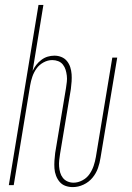

<svg xmlns="http://www.w3.org/2000/svg" viewBox="-20 -755 540 783"><path d="M277 8Q261 8 247 3Q233 -2 223.5 -13Q214 -24 208.5 -38.5Q203 -53 202 -68.5Q201 -84 202 -99.5Q203 -115 205 -131L249 -395Q251 -408 252.5 -421Q254 -434 252.5 -446.5Q251 -459 247.5 -470.5Q244 -482 236.5 -491.5Q229 -501 217.5 -505.5Q206 -510 193 -510Q175 -510 157.5 -500.5Q140 -491 129 -475.5Q118 -460 112 -442.5Q106 -425 103 -407L36 0H16L137 -735H157L113 -466Q119 -479 128 -490.5Q137 -502 149 -511Q161 -520 174.5 -524Q188 -528 202 -528Q217 -528 230.5 -522.5Q244 -517 253 -506Q262 -495 266.5 -481Q271 -467 272 -452.5Q273 -438 272 -422.5Q271 -407 269 -392L225 -128Q223 -115 221.5 -102Q220 -89 221 -76Q222 -63 225.5 -51Q229 -39 236.5 -29.5Q244 -20 255.5 -15Q267 -10 280 -10Q298 -10 316 -19.5Q334 -29 345 -45Q356 -61 362 -79Q368 -97 371 -115L438 -520H458L390 -112Q387 -91 379.5 -69.5Q372 -48 357 -30Q342 -12 320.5 -2Q299 8 277 8Z"/></svg>

Font: Iosevka Curly Thin
Style: Italic
Weight: 100
Italic angle: -9°
Monospace: yes
Designer: Belleve Invis
Foundry: Belleve Invis
Version: Version 22.1.2; ttfautohint (v1.8.4)